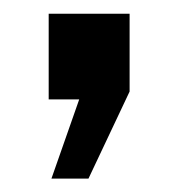

<svg xmlns="http://www.w3.org/2000/svg" viewBox="-20 -145 252 280"><path d="M109 115.5H55L95.5 0H51V-125H169V-11.5Z"/></svg>

Font: Cabin SemiCondensed SemiBold
Style: Regular
Weight: 600
Width: 4
Designer: Pablo Impallari
Foundry: Pablo Impallari. http://www.impallari.com Igino Marini. http://www.ikern.com
Version: Version 3.001